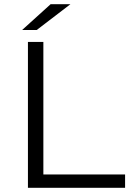

<svg xmlns="http://www.w3.org/2000/svg" viewBox="-20 -901 629 921"><path d="M114 0V-700H188V-64H580V0ZM86 -757 223 -881H318L156 -757Z"/></svg>

Font: Montserrat
Style: Regular
Weight: 400
Designer: Julieta Ulanovsky
Foundry: Julieta Ulanovsky
Version: Version 9.000; ttfautohint (v1.8.4.7-5d5b)